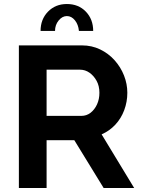

<svg xmlns="http://www.w3.org/2000/svg" viewBox="-20 -936 705 956"><path d="M74 0V-710H388Q437 -710 478.5 -690Q520 -670 550.5 -636Q581 -602 597.5 -560Q614 -518 614 -474Q614 -429 598.5 -387.5Q583 -346 554 -315Q525 -284 486 -267L648 0H496L350 -238H212V0ZM212 -359H385Q411 -359 431 -374.5Q451 -390 463 -416Q475 -442 475 -474Q475 -508 461 -533.5Q447 -559 425.5 -574Q404 -589 379 -589H212ZM313 -856Q290 -856 272 -834Q254 -812 254 -782H182Q182 -840 219 -878Q256 -916 313 -916Q371 -916 407.5 -878Q444 -840 444 -782H373Q370 -814 353 -835Q336 -856 313 -856Z"/></svg>

Font: Raleway Thin
Style: Bold
Weight: 700
Version: Version 4.026